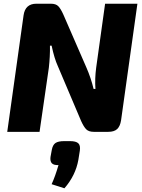

<svg xmlns="http://www.w3.org/2000/svg" viewBox="-20 -710 764 1034"><path d="M720 -690 632 -62Q627 -30 611 -15Q595 0 563 0H485Q458 0 444.5 -13.5Q431 -27 417 -58L291 -355Q273 -394 258 -464H249Q250 -406 243 -345L193 0H19L107 -628Q116 -690 176 -690H254Q281 -690 294 -676.5Q307 -663 321 -632L445 -347Q470 -290 484 -231H494Q490 -286 498 -346L546 -690ZM326 50H357Q389 50 401.5 61.5Q414 73 410 101L402 151Q387 235 327 304L258 282Q277 241 295 179Q269 180 259 169Q249 158 252 135L259 97Q264 70 279 60Q294 50 326 50Z"/></svg>

Font: Ezarion Extra Bold
Style: Italic
Weight: 800
Italic angle: -8°
Designer: Natanael Gama
Version: Version 1.001;PS 001.001;hotconv 1.0.70;makeotf.lib2.5.58329